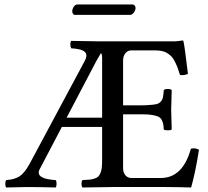

<svg xmlns="http://www.w3.org/2000/svg" viewBox="-20 -828 920 850"><path d="M407.2 -559.1 274.9 -307.1H432.1V-569.8Q432.1 -589.8 426.8 -592.8Q411.6 -567.4 407.2 -559.1ZM110.8 -102.1 355 -558.1Q357.4 -562 359.9 -568.8Q373.5 -605 317.9 -611.8Q306.2 -613.8 295.9 -613.8Q293.9 -615.7 292 -624Q290 -638.7 294.9 -647H295.9Q393.6 -645 415 -645H754.9Q771.5 -646 788.1 -648.9Q792 -648.9 792 -646Q797.4 -625 812 -501Q795.9 -493.2 776.9 -496.1Q770.5 -516.6 766.1 -528.3Q761.7 -540 754.6 -554.4Q747.6 -568.8 740.2 -576.7Q732.9 -584.5 721.9 -591.8Q710.9 -599.1 696.8 -602.1Q682.6 -605 664.1 -605H562Q544.9 -605 534.9 -592Q524.9 -579.1 524.9 -560.1V-361.8H611.8Q628.9 -361.8 634.8 -362.8Q658.2 -363.8 671.4 -366.7Q684.6 -369.6 691.9 -378.4Q699.2 -387.2 701.4 -397.7Q703.6 -408.2 705.1 -429.2Q710 -434.1 723.1 -434.1Q735.4 -434.1 740.2 -429.2Q737.8 -355 737.8 -342.8L740.2 -254.9Q736.3 -251 723.1 -251Q709 -251 705.1 -254.9Q704.1 -270.5 702.4 -279.3Q700.7 -288.1 695.6 -297.6Q690.4 -307.1 680.9 -311.5Q671.4 -315.9 654.8 -318.8Q638.2 -321.8 613.8 -321.8H524.9V-84Q524.9 -64 535.2 -52Q545.4 -40 562 -40H691.9Q789.1 -40 825.2 -169.9Q845.2 -174.3 860.8 -165Q845.7 -66.9 826.2 2Q759.8 0 711.9 0H479Q394 1 345.2 2Q340.8 -2.4 340.8 -14.4Q340.8 -26.4 345.2 -30.8Q365.2 -31.7 376.2 -32.7Q387.2 -33.7 398.4 -37.4Q409.7 -41 415 -46.4Q420.4 -51.8 424.8 -62.3Q429.2 -72.8 430.7 -86.7Q432.1 -100.6 432.1 -122.1V-266.1H253.9L155.8 -79.1Q151.4 -71.3 151.4 -64.7Q151.4 -58.1 154.3 -53.5Q157.2 -48.8 163.3 -45.2Q169.4 -41.5 176 -39.1Q182.6 -36.6 192.1 -34.9Q201.7 -33.2 209.2 -32.2Q216.8 -31.2 226.1 -30.8Q230.5 -26.4 230.5 -14.4Q230.5 -2.4 226.1 2Q151.9 0 97.2 0Q82 0 7.8 2Q3.4 -2.4 3.4 -14.4Q3.4 -26.4 7.8 -30.8Q43.9 -33.2 65.9 -47.1Q87.9 -61 110.8 -102.1ZM556.2 -762.2H312Q306.2 -762.2 303 -767.1Q299.8 -772 299.8 -777.8Q299.8 -787.6 306.4 -797.9Q313 -808.1 321.8 -808.1H565.9Q572.8 -808.1 576.4 -803.2Q580.1 -798.3 580.1 -793Q580.1 -783.2 572.8 -772.7Q565.4 -762.2 556.2 -762.2Z"/></svg>

Font: Common Serif News
Style: Regular
Weight: 450
Designer: Philipp H. Poll, Khaled Hosny
Foundry: Stefan Peev, Context Ltd.
Version: Version 1.026